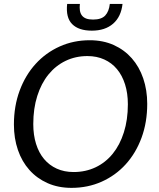

<svg xmlns="http://www.w3.org/2000/svg" viewBox="-20 -924 786 952"><path d="M49 0ZM710 -409Q710 -317.5 681.8 -241Q653.5 -164.5 603.2 -109.2Q553 -54 484.2 -23.2Q415.5 7.5 334.5 7.5Q268.5 7.5 215.8 -16Q163 -39.5 125.8 -81.2Q88.5 -123 68.8 -180.5Q49 -238 49 -306.5Q49 -398 77.5 -474.8Q106 -551.5 156.5 -607Q207 -662.5 275.8 -693.5Q344.5 -724.5 425 -724.5Q491 -724.5 543.8 -700.8Q596.5 -677 633.5 -635Q670.5 -593 690.2 -535.2Q710 -477.5 710 -409ZM614 -407Q614 -461.5 600 -505.8Q586 -550 560.2 -581Q534.5 -612 497.2 -629Q460 -646 413.5 -646Q354.5 -646 305.2 -622.2Q256 -598.5 220.2 -554.5Q184.5 -510.5 164.8 -448.2Q145 -386 145 -309Q145 -254.5 158.8 -210.5Q172.5 -166.5 198.5 -135.5Q224.5 -104.5 261.5 -87.8Q298.5 -71 345 -71Q404.5 -71 454 -94.5Q503.5 -118 539 -161.8Q574.5 -205.5 594.2 -267.8Q614 -330 614 -407ZM435.5 -772Q370 -772 337.8 -804.5Q305.5 -837 313 -904.5H376Q374 -886 376.2 -871.8Q378.5 -857.5 386 -847.5Q393.5 -837.5 407 -832.2Q420.5 -827 441.5 -827Q483 -827 501.8 -847.2Q520.5 -867.5 524.5 -904.5H587.5Q580.5 -841 540.8 -806.5Q501 -772 435.5 -772Z"/></svg>

Font: Lato
Style: Italic
Weight: 400
Italic angle: -7°
Designer: Lukasz Dziedzic
Foundry: tyPoland Lukasz Dziedzic
Version: Version 2.007; 2014-02-27